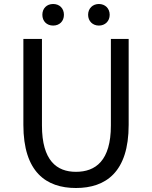

<svg xmlns="http://www.w3.org/2000/svg" viewBox="-20 -928 761 961"><path d="M360 13C510 13 624 -67 624 -303V-733H535V-300C535 -123 458 -68 360 -68C265 -68 190 -123 190 -300V-733H97V-303C97 -67 211 13 360 13ZM246 -800C278 -800 300 -822 300 -854C300 -886 278 -908 246 -908C214 -908 192 -886 192 -854C192 -822 214 -800 246 -800ZM475 -800C506 -800 529 -822 529 -854C529 -886 506 -908 475 -908C444 -908 421 -886 421 -854C421 -822 444 -800 475 -800Z"/></svg>

Font: Noto Sans JP Regular
Style: Regular
Weight: 400
Designer: Ryoko NISHIZUKA (kana & ideographs); Paul D. Hunt (Latin, Greek & Cyrillic); Wenlong ZHANG (bopomofo); Sandoll Communica
Foundry: Adobe Systems Incorporated
Version: Version 1.004;PS 1.004;hotconv 1.0.82;makeotf.lib2.5.63406